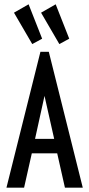

<svg xmlns="http://www.w3.org/2000/svg" viewBox="-20 -873 415 893"><path d="M282 0 246 -160H128L92 0H10L168 -632H207L365 0ZM187 -427 143 -227H232ZM130 -668 45 -814 113 -853 176 -693ZM256 -668 171 -814 239 -853 302 -693Z"/></svg>

Font: Inconsolata Condensed SemiBold
Style: Regular
Weight: 600
Width: 3
Monospace: yes
Designer: Raph Levien, Cyreal, Brenton Simpson
Foundry: Raph Levien, Cyreal, Google
Version: Version 3.100; ttfautohint (v1.8.4.7-5d5b)